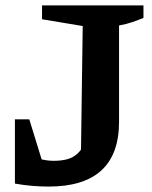

<svg xmlns="http://www.w3.org/2000/svg" viewBox="-20 -678 559 708"><path d="M35 -1 48 -119Q86 -103 118.5 -94Q151 -85 177 -85Q207 -85 228.5 -91Q250 -97 265.5 -111.5Q281 -126 293 -148L278 -73L285 -582L135 -607V-658H509V-612Q490 -604 468 -596.5Q446 -589 419 -584V-229Q419 10 159 10Q131 10 100 7.5Q69 5 35 -1ZM35 -1V-238H88L161 -1Z"/></svg>

Font: Piazzolla 24pt
Style: Bold
Weight: 700
Designer: Juan Pablo del Peral
Foundry: Huerta Tipografica
Version: Version 2.005